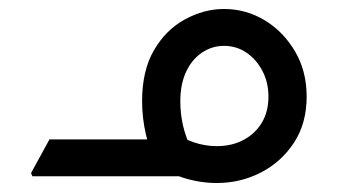

<svg xmlns="http://www.w3.org/2000/svg" viewBox="-20 -392 756 427"><path d="M52 0 49 -7 90 -82H337V0ZM462 15Q424 15 386.5 3Q349 -9 313 -31L360 -100Q386 -84 411 -75.5Q436 -67 462 -67Q496 -67 522 -81Q548 -95 562.5 -119.5Q577 -144 577 -177Q577 -209 563.5 -234.5Q550 -260 528 -275Q506 -290 478 -290Q451 -290 428.5 -274.5Q406 -259 393.5 -231.5Q381 -204 381 -167Q381 -139 387 -113Q393 -87 403 -68L329 -28Q313 -56 304.5 -93Q296 -130 296 -167Q296 -235 322.5 -280.5Q349 -326 391.5 -349Q434 -372 478 -372Q527 -372 568.5 -347Q610 -322 636 -278Q662 -234 662 -177Q662 -118 634 -75Q606 -32 560.5 -8.5Q515 15 462 15ZM210 0V-82H387V0ZM210 0Q199 0 194.5 -12Q190 -24 190 -42Q190 -60 194.5 -71Q199 -82 210 -82Z"/></svg>

Font: Fustat Medium
Style: Regular
Weight: 500
Designer: Mohamed Gaber, Khaled Hosny, Laura Garcia Mut
Foundry: Kief Type Foundry, Alif Type Foundry, Hard Type Foundry
Version: Version 1.007